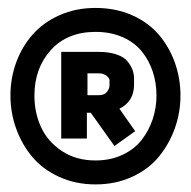

<svg xmlns="http://www.w3.org/2000/svg" viewBox="-20 -536 490 493"><path d="M204.6 -291.5H232.9Q248 -291.5 254.6 -300Q261.2 -308.6 261.2 -316.9V-330.1Q261.2 -335 253.7 -341.3Q246.1 -347.7 232.9 -347.7H204.6ZM68.4 -290.5Q68.4 -246.6 85.4 -209.5Q102.5 -172.4 138.9 -148.2Q175.3 -124 225.1 -124Q263.7 -124 294.4 -138.4Q325.2 -152.8 343.8 -176.8Q362.3 -200.7 372.1 -230Q381.8 -259.3 381.8 -290.5Q381.8 -322.8 372.3 -351.8Q362.8 -380.9 344 -404.1Q325.2 -427.2 294.7 -440.7Q264.2 -454.1 225.1 -454.1Q152.8 -454.1 110.6 -407.5Q68.4 -360.8 68.4 -290.5ZM137.2 -402.8H232.9Q260.3 -402.8 279.8 -396Q299.3 -389.2 308.1 -377.7Q316.9 -366.2 320.6 -355.7Q324.2 -345.2 324.2 -334V-318.8Q324.2 -275.4 286.6 -256.8L327.1 -199.2L273.9 -161.1L212.9 -246.6H203.1V-180.2H137.2ZM443.4 -290.5Q443.4 -247.6 429.2 -207.3Q415 -167 388.4 -134.3Q361.8 -101.6 319.3 -82Q276.9 -62.5 225.1 -62.5Q174.3 -62.5 132.1 -81.8Q89.8 -101.1 63 -133.1Q36.1 -165 21.5 -205.8Q6.8 -246.6 6.8 -290.5Q6.8 -335.4 21.7 -376Q36.6 -416.5 64 -447.5Q91.3 -478.5 133.1 -497.1Q174.8 -515.6 225.1 -515.6Q276.9 -515.6 318.8 -497.1Q360.8 -478.5 387.7 -447Q414.6 -415.5 429 -375.2Q443.4 -335 443.4 -290.5Z"/></svg>

Font: Anka/Coder Narrow
Style: Regular
Weight: 400
Width: 3
Monospace: yes
Version: Version 001.100